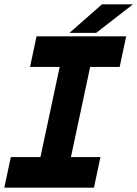

<svg xmlns="http://www.w3.org/2000/svg" viewBox="-37 -868 635 888"><path d="M-17 0 13 -141.5H150L239 -558.5H102L132 -700H546.5L516.5 -558.5H380L291 -141.5H427.5L397.5 0ZM61 -71H350H205.5L324.5 -629.5H469H180H324.5L205.5 -71H61ZM284.5 -716 434.5 -848H578L408 -716ZM386.5 -750H386L459.5 -813H460Z"/></svg>

Font: Tourney Black
Style: Italic
Weight: 900
Italic angle: -12°
Version: Version 1.015